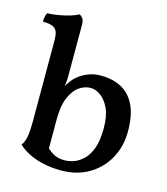

<svg xmlns="http://www.w3.org/2000/svg" viewBox="-109 -802 781 896"><g transform="rotate(15 281.5 -354.0)"><path d="M175 -89Q194 -68 216.5 -54.5Q239 -41 272 -41Q293 -41 316.5 -49Q340 -57 362 -78Q384 -99 397.5 -136Q411 -173 411 -233Q411 -292 394 -328Q377 -364 352.5 -381.5Q328 -399 304 -399Q276 -399 249.5 -381Q223 -363 205.5 -322.5Q188 -282 188 -214V-58ZM268 9Q222 9 182 0Q142 -9 111.5 -24.5Q81 -40 60 -60Q72 -74 77.5 -100.5Q83 -127 83 -182V-569Q83 -593 78 -608.5Q73 -624 57 -632Q41 -640 8 -640Q8 -652 10 -663Q12 -674 17 -683Q38 -683 68 -688Q98 -693 124.5 -701Q151 -709 164 -717Q174 -713 181 -703Q188 -693 188 -673V-426Q188 -405 186 -391.5Q184 -378 182 -365L176 -281L156 -319Q170 -353 181 -371.5Q192 -390 199 -398Q208 -413 227.5 -429Q247 -445 274.5 -456Q302 -467 334 -467Q393 -467 435.5 -444Q478 -421 501 -372.5Q524 -324 524 -248Q524 -176 492.5 -118Q461 -60 403.5 -25.5Q346 9 268 9Z"/></g></svg>

Font: Vollkorn Medium
Style: Regular
Weight: 500
Designer: Friedrich Althausen
Foundry: Friedrich Althausen
Version: Version 5.000